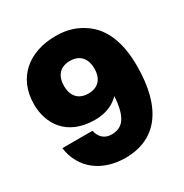

<svg xmlns="http://www.w3.org/2000/svg" viewBox="-171 -868 976 1016"><g transform="rotate(-30 317.0 -360.0)"><path d="M307 -732C145 -732 28 -639 28 -475C28 -361 93 -243 269 -243C335 -243 384 -266 418 -301C410 -170 369 -132 305 -132C267 -132 236 -153 226 -200H42C60 -65 168 12 307 12C494 12 602 -120 602 -380C602 -523 561 -624 480 -680C432 -714 378 -732 307 -732ZM214 -480C214 -534 240 -580 307 -580C374 -580 400 -534 400 -480C400 -427 374 -381 307 -381C240 -381 214 -427 214 -480Z"/></g></svg>

Font: Aspekta 900
Style: Regular
Weight: 900
Designer: Ivo Dolenc
Version: Version 2.000